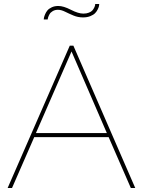

<svg xmlns="http://www.w3.org/2000/svg" viewBox="-20 -938 714 958"><path d="M269 -889.2Q254.4 -889.2 243.2 -882.6Q231.9 -876 227.1 -866.9Q222.2 -857.9 220 -851.1Q217.8 -844.2 217.8 -840.8H198.2Q198.2 -844.2 199.5 -850.3Q200.7 -856.4 205.1 -866.9Q209.5 -877.4 216.8 -886.2Q224.1 -895 238.3 -901.6Q252.4 -908.2 271 -908.2Q296.9 -908.2 333.7 -889.2Q370.6 -870.1 396 -870.1Q411.6 -870.1 423.3 -874.8Q435.1 -879.4 440.7 -885.7Q446.3 -892.1 450 -899.7Q453.6 -907.2 454.3 -911.4Q455.1 -915.5 455.1 -918H475.1Q475.1 -914.1 473.9 -907.7Q472.7 -901.4 467.5 -890.9Q462.4 -880.4 454.3 -872.1Q446.3 -863.8 430.4 -857.4Q414.6 -851.1 394 -851.1Q369.1 -851.1 346.4 -860.6Q323.7 -870.1 304.7 -879.6Q285.6 -889.2 269 -889.2ZM328.1 -710H346.2L654.8 0H632.8L522 -253.9H150.9L40 0H18.1ZM513.2 -273.9 336.9 -681.2 159.2 -273.9Z"/></svg>

Font: Rawline Thin
Style: Regular
Weight: 250
Designer: Matt McInerney, Pablo Impallari, Rodrigo Fuenzalida
Foundry: Matt McInerney, Pablo Impallari, Rodrigo Fuenzalida
Version: Version 4.020;PS 004.020;hotconv 1.0.88;makeotf.lib2.5.64775